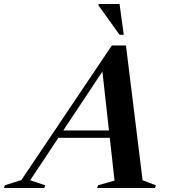

<svg xmlns="http://www.w3.org/2000/svg" viewBox="-100 -938 847 958"><path d="M175 -250.5 187 -287H521L509.5 -250.5ZM611.5 -38.5 677.5 -13.5 673.5 0H384.5L389 -13.5L471.5 -37L408.5 -603H425.5L50.5 -38.5L125.5 -13.5L121 0H-80L-76 -13.5L6.5 -39.5L458 -711H528.5ZM517.5 -764.5H496.5L391 -911.5L392 -918H496.5Z"/></svg>

Font: Newsreader 60pt SemiBold
Style: Italic
Weight: 600
Italic angle: -17°
Designer: Hugues Gentile
Foundry: Production Type
Version: Version 1.003